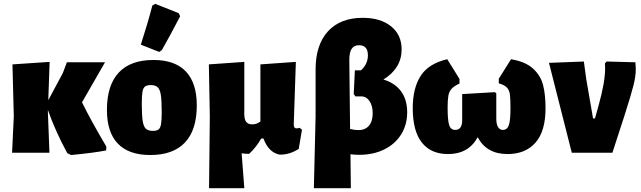

<svg xmlns="http://www.w3.org/2000/svg" viewBox="-20 -797 3346 1002"><path d="M535 -32 534 -12Q469 1 351 12L331 2Q268 -114 230 -223V-210L238 0H43L52 -190L45 -461L239 -474L232 -274L308 -416L329 -472H528L408 -263Q455 -167 535 -32Z M1007 -247Q1007 -119 945.5 -53.5Q884 12 764 12Q652 12 595 -47.5Q538 -107 538 -223Q538 -352 599.5 -418Q661 -484 781 -484Q893 -484 950 -424Q1007 -364 1007 -247ZM720 -257Q720 -196 724.5 -166.5Q729 -137 741 -125.5Q753 -114 778 -114Q798 -114 807.5 -121.5Q817 -129 820.5 -149.5Q824 -170 824 -211Q824 -271 819.5 -300.5Q815 -330 803 -341.5Q791 -353 767 -353Q747 -353 737 -345.5Q727 -338 723.5 -318Q720 -298 720 -257ZM790 -777 913 -728 920 -712Q866 -608 825 -536L811 -526L715 -564Q752 -679 775 -768Z M1556 -120 1539 -20Q1491 11 1439 10Q1381 -2 1355 -74H1343Q1317 -28 1280 6Q1259 6 1241 3L1255 185H1071L1075 -190L1070 -461L1255 -474V-210L1254 -202L1255 -203Q1255 -173 1265 -160.5Q1275 -148 1296 -148Q1309 -148 1318.5 -151.5Q1328 -155 1339 -163V-461L1524 -474L1513 -148Q1513 -137 1516.5 -132Q1520 -127 1527 -127Q1534 -127 1544 -130Z M2105 -211Q2105 -146 2073.5 -95.5Q2042 -45 1985 -17Q1928 11 1854 11Q1831 11 1809 8L1811 185H1618L1627 -190V-435Q1627 -563 1691.5 -633.5Q1756 -704 1873 -704Q1966 -704 2021 -659.5Q2076 -615 2076 -539Q2076 -490 2052 -450.5Q2028 -411 1981 -382Q2041 -364 2073 -320.5Q2105 -277 2105 -211ZM1925 -206Q1925 -245 1908.5 -269.5Q1892 -294 1865 -294H1835L1826 -306L1832 -430H1864Q1900 -463 1900 -508Q1900 -561 1854 -561Q1828 -561 1815.5 -542.5Q1803 -524 1803 -484L1807 -124Q1831 -118 1850 -118Q1886 -118 1905.5 -141Q1925 -164 1925 -206Z M2827 -232Q2827 -112 2774.5 -52.5Q2722 7 2629 7Q2519 7 2473 -81Q2425 7 2318 7Q2229 7 2181.5 -53Q2134 -113 2134 -233Q2134 -336 2175 -400.5Q2216 -465 2314 -488L2378 -385V-361Q2350 -348 2337 -334Q2324 -320 2320 -298Q2316 -276 2316 -235Q2316 -170 2324 -144.5Q2332 -119 2356 -119Q2392 -119 2392 -170V-306L2563 -316L2570 -310V-179Q2570 -148 2579.5 -133.5Q2589 -119 2604 -119Q2627 -119 2635.5 -144Q2644 -169 2644 -232Q2644 -281 2641 -304Q2638 -327 2625 -340.5Q2612 -354 2583 -362V-386L2647 -488Q2723 -475 2762.5 -438.5Q2802 -402 2814.5 -352Q2827 -302 2827 -232Z M3298 -437Q3298 -399 3286 -351.5Q3274 -304 3240 -197L3176 0H2964L2845 -469L3027 -476L3040 -381L3075 -179H3085L3104 -247Q3138 -368 3138 -442Q3138 -458 3137 -466L3146 -476L3296 -472Q3298 -448 3298 -437Z"/></svg>

Font: Luna Sans Black
Style: Regular
Weight: 900
Designer: Juan Pablo del Peral
Foundry: Huerta Tipografica
Version: Version 2.001; ttfautohint (v1.5)